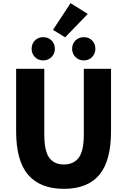

<svg xmlns="http://www.w3.org/2000/svg" viewBox="-20 -1180 803 1214"><path d="M384 14Q235 14 158.5 -74Q82 -162 82 -350V-745H260V-331Q260 -225 291.5 -182.5Q323 -140 384 -140Q445 -140 477.5 -182.5Q510 -225 510 -331V-745H682V-350Q682 -162 607.5 -74Q533 14 384 14ZM253 -798Q221 -798 200.5 -819.5Q180 -841 180 -871Q180 -903 200.5 -924Q221 -945 253 -945Q285 -945 306 -924Q327 -903 327 -871Q327 -841 306 -819.5Q285 -798 253 -798ZM392 -944 315 -991 426 -1160 535 -1092ZM510 -798Q478 -798 457 -819.5Q436 -841 436 -871Q436 -903 457 -924Q478 -945 510 -945Q542 -945 562.5 -924Q583 -903 583 -871Q583 -841 562.5 -819.5Q542 -798 510 -798Z"/></svg>

Font: Source Han Sans CN Heavy
Style: Regular
Weight: 900
Designer: Ryoko NISHIZUKA 西塚涼子 (kana, bopomofo & ideographs); Paul D. Hunt (Latin, Greek & Cyrillic); Sandoll Communications 산돌커뮤니
Foundry: Adobe
Version: Version 2.000;hotconv 1.0.107;makeotfexe 2.5.65593